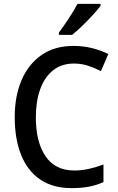

<svg xmlns="http://www.w3.org/2000/svg" viewBox="-20 -1054 608 991"><path d="M362 -726Q298 -726 254 -691Q210 -656 187.5 -593.5Q165 -531 165 -449Q165 -321 215 -247.5Q265 -174 363 -174Q402 -174 439.5 -182.5Q477 -191 514 -205V-114Q478 -98 439 -90.5Q400 -83 350 -83Q253 -83 187.5 -127.5Q122 -172 89 -254.5Q56 -337 56 -450Q56 -557 91 -639.5Q126 -722 193.5 -769.5Q261 -817 360 -817Q408 -817 453.5 -806Q499 -795 539 -775L501 -687Q470 -703 435 -714.5Q400 -726 362 -726ZM499 -1024Q485 -1005 459 -976.5Q433 -948 404 -920Q375 -892 352 -874H284V-886Q308 -918 335 -959Q362 -1000 380 -1034H499Z"/></svg>

Font: Noto Sans Telugu UI SemiCondensed Medium
Style: Regular
Weight: 500
Width: 4
Designer: Jelle Bosma - Monotype Design Team
Foundry: Monotype Imaging Inc.
Version: Version 2.005; ttfautohint (v1.8.4.7-5d5b)